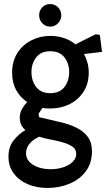

<svg xmlns="http://www.w3.org/2000/svg" viewBox="-20 -663 530 952"><path d="M216 269Q161 269 117 250Q73 231 47.5 196Q22 161 22 114Q22 65 48 32.5Q74 0 106 -18Q93 -29 85.5 -44Q78 -59 78 -80Q78 -103 89 -122.5Q100 -142 115 -157Q81 -179 60.5 -216Q40 -253 40 -302Q40 -359 66 -400Q92 -441 135.5 -463Q179 -485 229 -485Q265 -485 297 -474.5Q329 -464 354 -443L454 -493L475 -490L486 -406L396 -395Q407 -376 413.5 -352.5Q420 -329 420 -303Q420 -247 393.5 -207Q367 -167 324 -146Q281 -125 229 -125Q219 -125 209.5 -125.5Q200 -126 191 -128L171 -99L174 -82L277 -58Q325 -47 360.5 -29Q396 -11 416 16.5Q436 44 436 87Q436 146 405.5 186.5Q375 227 324.5 248Q274 269 216 269ZM232 176Q263 176 292 167Q321 158 339.5 140.5Q358 123 358 100Q358 78 341 65.5Q324 53 296.5 44.5Q269 36 236.5 30Q204 24 174 15Q145 28 127 49Q109 70 109 98Q109 121 125 138.5Q141 156 168.5 166Q196 176 232 176ZM229 -201Q276 -201 299.5 -231.5Q323 -262 323 -306Q323 -348 299.5 -378.5Q276 -409 229 -409Q183 -409 159.5 -378.5Q136 -348 136 -306Q136 -262 159.5 -231.5Q183 -201 229 -201ZM229 -531Q205 -531 189.5 -548Q174 -565 174 -587Q174 -610 189.5 -626.5Q205 -643 229 -643Q252 -643 268 -626.5Q284 -610 284 -587Q284 -565 268 -548Q252 -531 229 -531Z"/></svg>

Font: Kreon Light
Style: Regular
Weight: 400
Version: Version 2.002